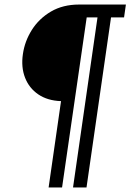

<svg xmlns="http://www.w3.org/2000/svg" viewBox="-20 -743 578 846"><path d="M194.2 83 248.9 -297.4Q189.6 -299.4 148.9 -327Q108.2 -354.6 90.3 -400.9Q72.4 -447.1 80.9 -504.8Q88.9 -561.2 120.3 -611.1Q151.7 -660.9 204.4 -692Q257.2 -723 328.7 -723H534.7L526.6 -666.2H469.2L361.2 83H301.8L409.6 -666.2H362L253.5 83Z"/></svg>

Font: Public Sans Thin
Style: Italic
Weight: 100
Italic angle: -8°
Designer: The Public Sans project authors (U.S. Web Design System). Libre Franklin designed by Pablo Impallari and Rodrigo Fuenzal
Version: Version 2.000